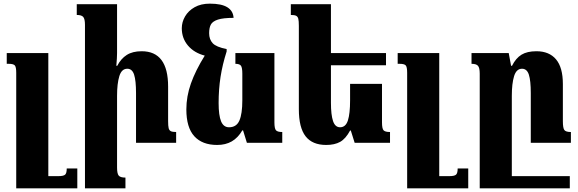

<svg xmlns="http://www.w3.org/2000/svg" viewBox="-20 -783 3171 1053"><path d="M404 250H69V-384Q69 -416 61 -424.5Q53 -433 28 -433H17V-492H245V183H300Q328 183 337 175Q346 167 346 141H404Z M946 0H726V-273Q726 -341 715.5 -373.5Q705 -406 678 -406Q647 -406 634.5 -365.5Q622 -325 622 -257V136Q622 169 631 180Q640 191 668 191V250H446V-647Q446 -679 436.5 -690Q427 -701 401 -701V-760H622V-492Q622 -468 618 -422H623Q643 -461 675 -481.5Q707 -502 757 -502Q902 -502 902 -308V-119Q902 -92 905 -80Q908 -68 917 -63.5Q926 -59 946 -59Z M1528 -59V0H1334L1313 -68H1309Q1285 -27 1251 -7.5Q1217 12 1171 12Q1089 12 1045.5 -36Q1002 -84 1002 -183Q1002 -254 1027 -325Q1052 -396 1103 -478Q1045 -493 1011 -533Q977 -573 977 -628Q977 -662 995 -693Q1013 -724 1047.5 -743.5Q1082 -763 1131 -763Q1195 -763 1227 -743Q1259 -723 1261 -685Q1204 -685 1175 -675.5Q1146 -666 1136.5 -648.5Q1127 -631 1127 -601Q1127 -567 1146.5 -546Q1166 -525 1223 -514V-501Q1200 -429 1189.5 -361Q1179 -293 1179 -218Q1179 -150 1192.5 -117.5Q1206 -85 1236 -85Q1277 -85 1293 -122Q1309 -159 1309 -232V-379Q1309 -412 1301.5 -422.5Q1294 -433 1271 -433V-492H1485V-112Q1485 -78 1493.5 -68.5Q1502 -59 1528 -59Z M2119 -59V0H1925L1904 -67H1900Q1876 -22 1845.5 -5Q1815 12 1769 12Q1693 12 1656 -35.5Q1619 -83 1619 -184V-641Q1619 -668 1616 -680Q1613 -692 1604 -696.5Q1595 -701 1575 -701V-760H1795V-492H2097V-425H1795V-220Q1795 -153 1806.5 -119Q1818 -85 1845 -85Q1876 -85 1888 -122.5Q1900 -160 1900 -232V-323H2075V-112Q2075 -78 2083.5 -68.5Q2092 -59 2119 -59Z M2548 250H2213V-384Q2213 -416 2205 -424.5Q2197 -433 2172 -433H2161V-492H2389V183H2444Q2472 183 2481 175Q2490 167 2490 141H2548Z M2891 0V-273Q2891 -341 2880.5 -373.5Q2870 -406 2843 -406Q2812 -406 2799.5 -365.5Q2787 -325 2787 -257V183H3105V250H2702H2611V-379Q2611 -411 2601.5 -422Q2592 -433 2566 -433V-492H2770L2783 -422H2788Q2809 -464 2840 -483Q2871 -502 2922 -502Q2992 -502 3029.5 -457.5Q3067 -413 3067 -322V-118Q3067 -81 3075 -70Q3083 -59 3111 -59V0Z"/></svg>

Font: Noto Serif Armenian Black Narrow
Style: Regular
Weight: 900
Width: 4
Designer: Monotype Design team
Foundry: Monotype Imaging Inc.
Version: Version 1.000